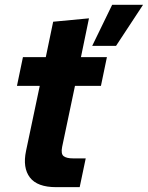

<svg xmlns="http://www.w3.org/2000/svg" viewBox="-20 -772 610 792"><path d="M360.3 -582.7 442.6 -752.1H570L458.6 -582.7ZM211.6 0Q133.6 0 103.2 -40.1Q72.9 -80.1 87.4 -149.4L144 -417.9H50L74.6 -536.3H168.9L199.3 -682.4L347 -696.4L313.9 -536.3H421L396.4 -417.9H289.3L236.3 -166Q230.6 -137 242.5 -127.9Q254.4 -118.7 280.9 -118.7H333.6L308.7 0Z"/></svg>

Font: Mona Sans ExtraLight
Style: Italic
Weight: 200
Italic angle: -11.6951°
Designer: Deni Anggara
Foundry: GitHub
Version: Version 2.000